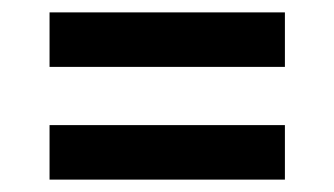

<svg xmlns="http://www.w3.org/2000/svg" viewBox="-20 -495 540 310"><path d="M60 -387V-475H440V-387ZM440 -205H60V-293H440Z"/></svg>

Font: iosevka_custom_sans_ss08 SmBd
Style: Regular
Weight: 600
Designer: Belleve Invis
Foundry: Belleve Invis
Version: Version 10.3.0; ttfautohint (v1.8.3)